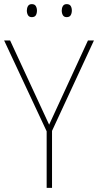

<svg xmlns="http://www.w3.org/2000/svg" viewBox="-20 -910 475 930"><path d="M218 -306 406 -714H435L232 -276V0H206V-274L0 -714H29ZM110 -859Q110 -871 115.5 -880.5Q121 -890 134 -890Q148 -890 153.5 -880.5Q159 -871 159 -859Q159 -845 153.5 -836Q148 -827 134 -827Q121 -827 115.5 -836.5Q110 -846 110 -859ZM279 -859Q279 -871 284.5 -880.5Q290 -890 303 -890Q317 -890 322.5 -881Q328 -872 328 -859Q328 -846 322.5 -836.5Q317 -827 303 -827Q290 -827 284.5 -836.5Q279 -846 279 -859Z"/></svg>

Font: Noto Sans Khmer UI SemiCondensed Thin
Style: Regular
Weight: 100
Width: 4
Designer: Danh Hong and the Monotype Design Team
Foundry: Monotype Imaging Inc.
Version: Version 2.002; ttfautohint (v1.8.4.7-5d5b)